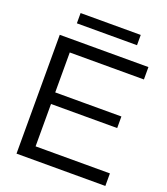

<svg xmlns="http://www.w3.org/2000/svg" viewBox="-158 -998 964 1107"><g transform="rotate(20 324.0 -444.0)"><path d="M74 0V-729H618V-653H138L163 -678V-51L138 -77H619V0ZM142 -337V-408H569V-337ZM144 -825V-888H513V-825Z"/></g></svg>

Font: Mona Sans SemiExpanded
Style: Regular
Weight: 400
Width: 6
Designer: Deni Anggara
Foundry: GitHub
Version: Version 2.000